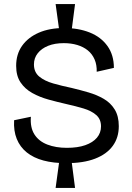

<svg xmlns="http://www.w3.org/2000/svg" viewBox="-20 -798 647 939"><path d="M270 -647 252 -778H347L330 -647ZM252 121 270 -11H330L347 121ZM304 0Q241 0 192.5 -13Q144 -26 111 -52.5Q78 -79 62 -118.5Q46 -158 49 -210L131 -227Q127 -174 148.5 -140.5Q170 -107 211.5 -91Q253 -75 307 -75Q360 -75 397 -88Q434 -101 454 -124.5Q474 -148 474 -180Q474 -215 450.5 -235.5Q427 -256 388.5 -267.5Q350 -279 305 -289Q261 -299 217.5 -311Q174 -323 138 -343Q102 -363 80.5 -395Q59 -427 59 -476Q59 -533 88 -574Q117 -615 169.5 -638Q222 -661 294 -661Q364 -661 419 -639Q474 -617 505.5 -573Q537 -529 537 -466L453 -447Q454 -481 442.5 -507.5Q431 -534 409.5 -551.5Q388 -569 358 -578Q328 -587 292 -587Q248 -587 215.5 -574Q183 -561 164.5 -537.5Q146 -514 146 -483Q146 -445 172 -423.5Q198 -402 240 -390Q282 -378 330 -368Q372 -358 413 -346Q454 -334 487.5 -314.5Q521 -295 541 -262.5Q561 -230 561 -181Q561 -125 531.5 -84.5Q502 -44 445 -22Q388 0 304 0Z"/></svg>

Font: Bricolage Grotesque 36pt
Style: Regular
Weight: 400
Designer: Mathieu Triay
Foundry: Atelier Triay
Version: Version 1.001;gftools[0.9.33.dev8+g029e19f]